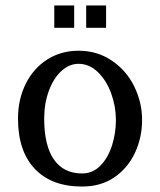

<svg xmlns="http://www.w3.org/2000/svg" viewBox="-20 -690 587 704"><path d="M268 -456Q308 -456 339.5 -425Q371 -394 388 -346.5Q405 -299 405 -250Q405 -201 390.5 -156Q376 -111 348 -82.5Q320 -54 281 -54Q213 -54 177.5 -105.5Q142 -157 142 -255Q142 -310 159 -356.5Q176 -403 205 -429.5Q234 -456 268 -456ZM46 -255Q46 -136 107.5 -71Q169 -6 281 -6Q350 -6 399.5 -40Q449 -74 475 -130Q501 -186 501 -250Q501 -314 472.5 -372.5Q444 -431 390.5 -467.5Q337 -504 268 -504Q204 -504 153.5 -472Q103 -440 74.5 -383Q46 -326 46 -255ZM179 -588H252V-670H179ZM296 -588H369V-670H296Z"/></svg>

Font: LXGW Marker Gothic
Style: Regular
Weight: 400
Version: Version 1.001